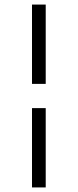

<svg xmlns="http://www.w3.org/2000/svg" viewBox="-20 -642 340 840"><path d="M180 -275V-622H120V-275ZM180 178V-169H120V178Z"/></svg>

Font: Cambay Devanagari
Style: Regular
Weight: 400
Designer: Pooja Saxena
Foundry: Pooja Saxena
Version: Version 1.180;PS 001.180;hotconv 1.0.70;makeotf.lib2.5.58329